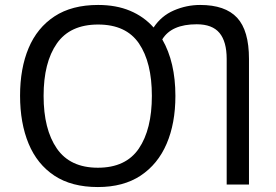

<svg xmlns="http://www.w3.org/2000/svg" viewBox="-20 -745 1115 775"><path d="M688 -358Q688 -247 652.5 -164.5Q617 -82 547.5 -36Q478 10 375 10Q269 10 199.5 -36Q130 -82 95.5 -165Q61 -248 61 -359Q61 -469 95.5 -551Q130 -633 200 -679Q270 -725 376 -725Q449 -725 505 -701.5Q561 -678 600 -634Q631 -681 682 -703Q733 -725 788 -725Q889 -725 937 -673.5Q985 -622 985 -507V0H895V-507Q895 -577 866 -612Q837 -647 774 -647Q672 -647 635 -586Q688 -494 688 -358ZM156 -358Q156 -223 209.5 -145.5Q263 -68 375 -68Q488 -68 540.5 -145.5Q593 -223 593 -358Q593 -493 541 -569.5Q489 -646 376 -646Q263 -646 209.5 -569.5Q156 -493 156 -358Z"/></svg>

Font: Noto Sans Historical
Style: Regular
Weight: 400
Designer: Monotype Design Team
Foundry: Monotype Imaging Inc.
Version: Version 2.013; ttfautohint (v1.8.4.7-5d5b)